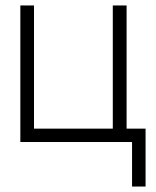

<svg xmlns="http://www.w3.org/2000/svg" viewBox="-20 -520 572 703"><path d="M463.5 163V0H54.5V-500H104.5V-49H393V-500H443.5V-49H513V163Z"/></svg>

Font: Overused Grotesk Light
Style: Regular
Weight: 300
Version: Version 0.004